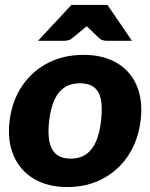

<svg xmlns="http://www.w3.org/2000/svg" viewBox="-20 -749 608 777"><path d="M318 -527Q397 -527 452.5 -494.5Q508 -462 533.5 -402Q559 -342 549 -261Q539 -180 499 -119.5Q459 -59 395.5 -25.5Q332 8 252 8Q173 8 117 -25.5Q61 -59 35 -119.5Q9 -180 19 -261Q29 -342 70 -402Q111 -462 174.5 -494.5Q238 -527 318 -527ZM266 -107Q320 -107 350 -145Q380 -183 389 -260Q395 -312 388.5 -345.5Q382 -379 361 -395.5Q340 -412 304 -412Q267 -412 241.5 -395.5Q216 -379 200.5 -345.5Q185 -312 179 -260Q170 -183 191 -145Q212 -107 266 -107ZM134 -584 269 -729H415L514 -584H411Q393 -584 382 -594L331 -643L272 -594Q268 -590 259 -587Q250 -584 241 -584Z"/></svg>

Font: Aleo Black
Style: Italic
Weight: 900
Italic angle: -7°
Designer: Alessio Laiso
Foundry: Alessio Laiso
Version: Version 2.001;gftools[0.9.29]